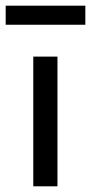

<svg xmlns="http://www.w3.org/2000/svg" viewBox="-37 -655 320 675"><path d="M80 -456H165V0H80ZM263 -635V-568H-17V-635Z"/></svg>

Font: Average Sans
Style: Regular
Weight: 400
Designer: Eduardo Rodriguez Tunni
Foundry: Eduardo Rodriguez Tunni
Version: Version 1.001